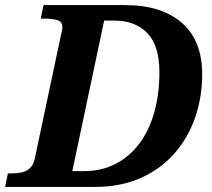

<svg xmlns="http://www.w3.org/2000/svg" viewBox="-44 -734 832 754"><path d="M-24 0 -13 -53H1Q22 -53 41 -57Q60 -61 74 -74Q88 -87 93 -113L197 -604Q199 -609 200 -616Q201 -623 201 -627Q201 -649 181 -655Q161 -661 129 -661H116L127 -714H447Q590 -714 670 -644.5Q750 -575 750 -442Q750 -353 722.5 -273Q695 -193 641 -131.5Q587 -70 508.5 -35Q430 0 328 0ZM285 -62Q355 -62 410 -90.5Q465 -119 503.5 -170.5Q542 -222 562 -293.5Q582 -365 582 -450Q582 -555 534.5 -604Q487 -653 407 -653H365L240 -62Z"/></svg>

Font: Noto Serif
Style: Italic
Weight: 400
Italic angle: -12°
Designer: Monotype Design Team
Foundry: Monotype Imaging Inc.
Version: Version 2.013